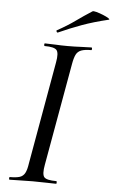

<svg xmlns="http://www.w3.org/2000/svg" viewBox="-55 -826 516 864"><g transform="rotate(5 203.0 -394.0)"><path d="M22 0Q19 0 19 -6Q19 -12 22 -12Q51 -12 66.5 -17Q82 -22 90 -37Q98 -52 102 -81L184 -544Q192 -587 181 -600Q170 -613 127 -613Q124 -613 124 -619Q124 -625 127 -625Q148 -625 174.5 -623.5Q201 -622 230 -622Q263 -622 290 -623.5Q317 -625 337 -625Q340 -625 340 -619Q340 -613 337 -613Q308 -613 292 -607Q276 -601 268.5 -586Q261 -571 256 -542L174 -81Q166 -38 176.5 -25Q187 -12 232 -12Q234 -12 234 -6Q234 0 232 0Q211 0 185 -1Q159 -2 126 -2Q97 -2 70 -1Q43 0 22 0ZM181 -679Q177 -677 174.5 -682.5Q172 -688 176 -689Q220 -713 255.5 -738.5Q291 -764 327 -787Q331 -790 345.5 -786Q360 -782 376 -775.5Q392 -769 401 -763Q410 -757 403 -756Q336 -740 284 -721Q232 -702 181 -679Z"/></g></svg>

Font: Cormorant Light Medium
Style: Italic
Weight: 500
Italic angle: -10°
Version: Version 4.000